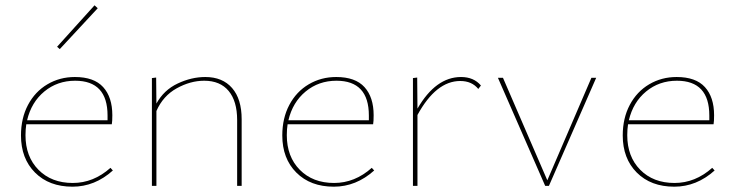

<svg xmlns="http://www.w3.org/2000/svg" viewBox="-20 -700 2764 723"><path d="M205 -515 195 -524 336 -680 348 -669ZM405 -58Q337 3 253 3Q165 3 112 -50Q59 -103 59 -190Q59 -255 85.5 -305Q112 -355 158.5 -382.5Q205 -410 262 -410Q334 -410 368.5 -372Q403 -334 403 -266Q403 -242 401 -232H79Q76 -213 76 -191Q76 -110 125 -60.5Q174 -11 254 -11Q332 -11 396 -68ZM82 -247H385V-265Q385 -396 263 -396Q196 -396 147 -355.5Q98 -315 82 -247Z M890 -251V0H873V-248Q873 -319 841 -357.5Q809 -396 749 -396Q697 -396 645.5 -367.5Q594 -339 569 -282V0H552V-406L568 -408L569 -310Q597 -361 649 -385.5Q701 -410 753 -410Q818 -410 854 -368.5Q890 -327 890 -251Z M1389 -58Q1321 3 1237 3Q1149 3 1096 -50Q1043 -103 1043 -190Q1043 -255 1069.5 -305Q1096 -355 1142.5 -382.5Q1189 -410 1246 -410Q1318 -410 1352.5 -372Q1387 -334 1387 -266Q1387 -242 1385 -232H1063Q1060 -213 1060 -191Q1060 -110 1109 -60.5Q1158 -11 1238 -11Q1316 -11 1380 -68ZM1066 -247H1369V-265Q1369 -396 1247 -396Q1180 -396 1131 -355.5Q1082 -315 1066 -247Z M1791 -378 1781 -365Q1757 -395 1713 -395Q1622 -395 1552 -267V0H1535V-406L1551 -408L1552 -291Q1621 -410 1716 -410Q1764 -410 1791 -378Z M2225 -407 2047 0H2033L1855 -407H1874L2041 -21L2207 -407Z M2671 -58Q2603 3 2519 3Q2431 3 2378 -50Q2325 -103 2325 -190Q2325 -255 2351.5 -305Q2378 -355 2424.5 -382.5Q2471 -410 2528 -410Q2600 -410 2634.5 -372Q2669 -334 2669 -266Q2669 -242 2667 -232H2345Q2342 -213 2342 -191Q2342 -110 2391 -60.5Q2440 -11 2520 -11Q2598 -11 2662 -68ZM2348 -247H2651V-265Q2651 -396 2529 -396Q2462 -396 2413 -355.5Q2364 -315 2348 -247Z"/></svg>

Font: Ysabeau Infant Thin
Style: Regular
Weight: 200
Designer: Christian Thalmann (Catharsis Fonts)
Version: Version 0.003